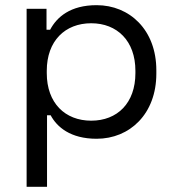

<svg xmlns="http://www.w3.org/2000/svg" viewBox="-20 -523 684 743"><path d="M83 200H162V-77H176C200 -32 252 14 354 14C482 14 585 -82 585 -238V-251C585 -408 481 -503 354 -503C252 -503 200 -457 174 -408H160V-489H83ZM161 -240V-249C161 -365 232 -433 333 -433C433 -433 504 -365 504 -249V-240C504 -124 434 -56 333 -56C232 -56 161 -124 161 -240Z"/></svg>

Font: Meta Space
Style: Regular
Weight: 400
Designer: Meta Pool / Florian Karsten
Foundry: Meta Pool / Florian Karsten
Version: Version 2.000;Glyphs 3.1.1 (3137)